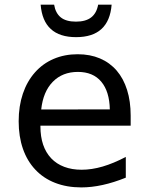

<svg xmlns="http://www.w3.org/2000/svg" viewBox="-20 -794 642 828"><path d="M461.4 -773.9H403.3Q396.5 -736.8 373 -718.8Q349.6 -700.7 307.6 -700.7Q264.6 -700.7 241.9 -719.2Q219.2 -737.8 213.4 -773.9H155.3Q166.5 -633.8 308.1 -633.8Q450.2 -633.8 461.4 -773.9ZM522.5 -27.8V-117.2Q469.2 -89.4 422.4 -75.7Q375.5 -62 332 -62Q290 -62 257.1 -74.5Q224.1 -86.9 201.2 -110.8Q154.3 -160.2 154.3 -249V-252H543.5V-295.9Q543.5 -356.9 528.1 -406Q512.7 -455.1 483.4 -489.3Q453.6 -523.9 411.1 -542Q368.7 -560.1 314.9 -560.1Q258.3 -560.1 211.4 -540Q164.6 -520 130.9 -481.9Q96.7 -443.4 78.6 -389.9Q60.5 -336.4 60.5 -271Q60.5 -205.1 78.9 -152.3Q97.2 -99.6 132.3 -62.5Q167.5 -24.9 217.8 -5.4Q268.1 14.2 330.6 14.2Q418.5 14.2 522.5 -27.8ZM315.9 -483.9Q381.3 -483.9 416.7 -441.7Q452.1 -399.4 453.6 -322.3L157.7 -321.8Q166 -398.9 207.8 -441.4Q249.5 -483.9 315.9 -483.9Z"/></svg>

Font: Hack Dev
Style: Regular
Weight: 400
Designer: Christopher Simpkins
Foundry: Christopher Simpkins
Version: Version 2.0315